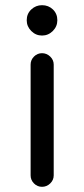

<svg xmlns="http://www.w3.org/2000/svg" viewBox="-20 -705 324 740"><path d="M142 -568Q118 -568 100.5 -585.5Q83 -603 83 -627Q83 -652 100.5 -668.5Q118 -685 142 -685Q167 -685 184 -668.5Q201 -652 201 -627Q201 -603 183.5 -585.5Q166 -568 142 -568ZM142 15Q124 15 111 2Q98 -11 98 -29V-456Q98 -474 111 -487Q124 -500 142 -500Q160 -500 173.5 -487Q187 -474 187 -456V-29Q187 -11 173.5 2Q160 15 142 15Z"/></svg>

Font: Hanken
Style: Book
Weight: 400
Designer: Alfredo Marco Pradil
Foundry: Hanken Design Co.
Version: Version 2.06 2014